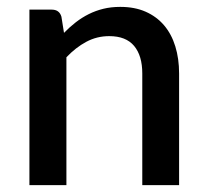

<svg xmlns="http://www.w3.org/2000/svg" viewBox="-20 -538 601 558"><path d="M166 -442.5Q182.5 -459.5 200.2 -473.2Q218 -487 238 -497Q258 -507 280.5 -512.5Q303 -518 329.5 -518Q371.5 -518 403.2 -504Q435 -490 456.8 -464.5Q478.5 -439 489.5 -403.2Q500.5 -367.5 500.5 -324.5V0H393.5V-324.5Q393.5 -376 369.8 -404.5Q346 -433 297.5 -433Q261.5 -433 230.8 -416.5Q200 -400 173 -371.5V0H65.5V-510H130.5Q152.5 -510 158.5 -489.5Z"/></svg>

Font: Lato 2
Style: Regular
Weight: 600
Designer: Lukasz Dziedzic with Adam Twardoch and Botio Nikoltchev
Foundry: tyPoland Lukasz Dziedzic
Version: Version 2.015; 2015-08-06; http://www.latofonts.com/